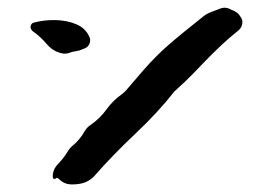

<svg xmlns="http://www.w3.org/2000/svg" viewBox="-20 -491 714 502"><path d="M609 -447Q615 -439 613.5 -429Q612 -419 604 -412Q577 -390 561 -375Q545 -360 533.5 -348.5Q522 -337 510.5 -325Q499 -313 482 -295.5Q465 -278 436 -252Q393 -197 334 -141.5Q275 -86 225 -29Q213 -17 196 -12Q179 -8 163 -9Q147 -10 134 -23Q129 -28 125 -24Q124 -23 122 -23Q118 -24 118 -28Q117 -47 132 -62.5Q147 -78 157 -95Q160 -100 163.5 -104Q167 -108 171 -111Q189 -126 202 -149Q205 -154 209 -158Q213 -162 218 -165Q242 -182 258.5 -205Q275 -228 299 -245Q302 -247 304.5 -249.5Q307 -252 309 -254Q336 -286 354.5 -307Q373 -328 388 -343Q403 -358 419.5 -372.5Q436 -387 458 -405Q480 -423 514 -450Q521 -455 528 -458Q543 -464 557 -469Q571 -474 586 -465Q588 -464 591 -463Q594 -462 596 -460Q602 -458 609 -447ZM213 -396Q218 -387 214 -377Q210 -367 200 -364Q199 -363 198 -363Q197 -363 195 -362Q191 -360 187 -359Q183 -358 178 -357Q169 -356 161.5 -353Q154 -350 145 -351Q120 -355 102.5 -375.5Q85 -396 66 -409Q59 -415 60 -422Q62 -431 69 -432Q95 -439 124.5 -438.5Q154 -438 178.5 -428Q203 -418 213 -396Z"/></svg>

Font: Slackside One
Style: Regular
Weight: 400
Version: Version 1.000